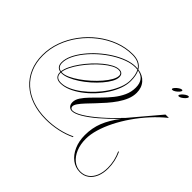

<svg xmlns="http://www.w3.org/2000/svg" viewBox="-425 -1367 2260 2260"><g transform="rotate(45 705.0 -237.0)"><path d="M1401 262Q1401 147 1351 40L1360 35Q1411 144 1411 263Q1411 344 1385.5 404.5Q1360 465 1313.5 498.5Q1267 532 1204 532Q1128 532 1067.5 486Q1007 440 972 360.5Q937 281 937 181Q937 62 978 -41Q1019 -144 1104 -255Q1000 -148 908.5 -70.5Q817 7 745.5 48.5Q674 90 630 90Q599 90 579.5 68Q560 46 560 10Q560 -33 589.5 -77.5Q619 -122 665 -169.5Q711 -217 763.5 -269.5Q816 -322 862 -379.5Q908 -437 937.5 -501.5Q967 -566 967 -638Q967 -777 843 -799Q871 -743 871 -652Q871 -589 846 -519.5Q821 -450 777 -382Q733 -314 676 -253.5Q619 -193 555 -146Q491 -99 426.5 -72Q362 -45 302 -45Q256 -45 231.5 -68Q207 -91 207 -133Q207 -137 207 -141Q137 -153 137 -232Q137 -290 167 -354.5Q197 -419 249 -484.5Q301 -550 367.5 -609Q434 -668 507.5 -714Q581 -760 654.5 -786.5Q728 -813 793 -813Q809 -813 825 -811Q778 -883 664 -883Q551 -883 443.5 -842Q336 -801 242 -728.5Q148 -656 77 -561Q6 -466 -34 -356.5Q-74 -247 -74 -132Q-74 -18 -35 74Q4 166 77 232Q150 298 252.5 333Q355 368 482 368Q581 368 677.5 347Q774 326 853 287L856 297Q776 336 678 357Q580 378 482 378Q353 378 249 342Q145 306 70.5 239Q-4 172 -44 78Q-84 -16 -84 -132Q-84 -248 -43.5 -359.5Q-3 -471 69 -567.5Q141 -664 236 -737Q331 -810 440 -851.5Q549 -893 664 -893Q788 -893 837 -810Q920 -798 969 -742.5Q1018 -687 1018 -603Q1018 -546 995 -489Q972 -432 934 -377Q896 -322 851 -270.5Q806 -219 761 -172Q716 -125 678 -84.5Q640 -44 617 -11Q594 22 594 45Q594 61 604 70.5Q614 80 630 80Q675 80 751.5 33Q828 -14 926.5 -99.5Q1025 -185 1134 -301L1438 -661H1494Q1407 -591 1329 -505.5Q1251 -420 1186.5 -326.5Q1122 -233 1075 -139.5Q1028 -46 1002 42Q976 130 976 205Q976 296 1005.5 367.5Q1035 439 1087 480.5Q1139 522 1204 522Q1264 522 1308 489.5Q1352 457 1376.5 398.5Q1401 340 1401 262ZM217 -133Q217 -55 303 -55Q358 -55 420 -82.5Q482 -110 544.5 -157.5Q607 -205 664 -265.5Q721 -326 765 -393Q809 -460 835 -527Q861 -594 861 -652Q861 -746 831 -801Q813 -803 793 -803Q730 -803 658 -776.5Q586 -750 513.5 -705Q441 -660 375 -601.5Q309 -543 258 -479Q207 -415 177 -351.5Q147 -288 147 -232Q147 -162 208 -151Q213 -194 239 -248Q265 -302 305.5 -358.5Q346 -415 394.5 -467.5Q443 -520 494 -562Q545 -604 592 -628.5Q639 -653 676 -653Q743 -653 743 -588Q743 -551 717 -504Q691 -457 647.5 -406.5Q604 -356 550 -308Q496 -260 438 -222Q380 -184 326 -161.5Q272 -139 230 -139Q223 -139 217 -140Q217 -136 217 -133ZM676 -643Q641 -643 595.5 -618.5Q550 -594 500 -552.5Q450 -511 402 -459Q354 -407 314 -351.5Q274 -296 248.5 -243.5Q223 -191 218 -150Q224 -149 230 -149Q268 -149 319 -172.5Q370 -196 426 -235Q482 -274 536 -322.5Q590 -371 633.5 -421.5Q677 -472 703 -518Q729 -564 729 -597Q729 -643 676 -643ZM1368 -1006Q1379 -1006 1379 -998Q1379 -985 1362.5 -967Q1346 -949 1325 -935.5Q1304 -922 1288 -922Q1278 -922 1278 -930Q1278 -942 1294.5 -960Q1311 -978 1332.5 -992Q1354 -1006 1368 -1006ZM1476 -1006Q1487 -1006 1487 -998Q1487 -985 1470.5 -967Q1454 -949 1433 -935.5Q1412 -922 1396 -922Q1386 -922 1386 -930Q1386 -942 1402.5 -960Q1419 -978 1440.5 -992Q1462 -1006 1476 -1006Z"/></g></svg>

Font: Ballet 16pt
Style: Regular
Weight: 400
Designer: Maximiliano R. Sproviero
Foundry: Omnibus-Type
Version: Version 1.100; ttfautohint (v1.8.3)